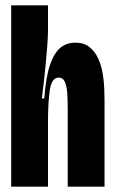

<svg xmlns="http://www.w3.org/2000/svg" viewBox="-20 -700 432 720"><path d="M22 0V-296V-680H160V-588Q160 -565 157.5 -531.5Q155 -498 151.5 -460.5Q148 -423 144 -388.5Q140 -354 137 -331H146Q152 -411 167.5 -456.5Q183 -502 206.5 -521Q230 -540 262 -540Q295 -540 315.5 -523.5Q336 -507 348 -481Q360 -455 365 -425Q370 -395 371 -367.5Q372 -340 372 -322V0H234V-289Q234 -319 232.5 -346.5Q231 -374 224 -391.5Q217 -409 200 -409Q174 -409 167 -363.5Q160 -318 160 -241V0Z"/></svg>

Font: Bricolage Grotesque 48pt Condensed Bricolage Grotesque 48pt Condensed Regular
Style: Bold
Weight: 700
Width: 3
Designer: Mathieu Triay
Foundry: Atelier Triay
Version: Version 1.000; ttfautohint (v1.8.4.7-5d5b);gftools[0.9.32]